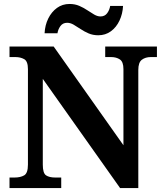

<svg xmlns="http://www.w3.org/2000/svg" viewBox="-20 -949 828 969"><path d="M28 0V-53H53Q83 -53 102 -64Q121 -75 121 -118V-600Q121 -640 102 -650.5Q83 -661 58 -661H28V-714H251L603 -216V-600Q603 -637 585 -649Q567 -661 541 -661H511V-714H772V-661H741Q714 -661 696 -647.5Q678 -634 678 -596V0H586L196 -551V-118Q196 -75 212.5 -64Q229 -53 259 -53H289V0ZM476 -771Q449 -771 427 -780.5Q405 -790 386.5 -802.5Q368 -815 351.5 -824.5Q335 -834 319 -834Q297 -834 285 -817.5Q273 -801 270 -781H205Q207 -822 223.5 -855.5Q240 -889 267.5 -909Q295 -929 331 -929Q358 -929 380 -919.5Q402 -910 420.5 -897.5Q439 -885 455.5 -875.5Q472 -866 487 -866Q509 -866 521 -882.5Q533 -899 536 -919H601Q599 -879 583 -845Q567 -811 539.5 -791Q512 -771 476 -771Z"/></svg>

Font: Noto Serif Gurmukhi
Style: Bold
Weight: 700
Designer: Vaibhav Singh and the Monotype Design Team
Foundry: Monotype Imaging Inc.
Version: Version 2.004; ttfautohint (v1.8.4.7-5d5b)